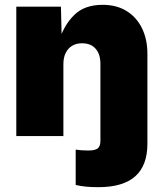

<svg xmlns="http://www.w3.org/2000/svg" viewBox="-20 -567 683 800"><path d="M295.4 203.6V56.6Q310.1 58.6 322.3 59.3Q334.5 60.1 349.1 60.1Q376.5 60.1 387.5 51Q398.4 42 398.4 20.5V0H594.2V31.7Q594.2 122.6 543.5 167.7Q492.7 212.9 389.6 212.9Q361.3 212.9 338.4 210.7Q315.4 208.5 295.4 203.6ZM244.1 -299.3V0H47.9V-539.1H233.9L237.3 -398.9H227.1Q246.6 -462.4 289.3 -504.6Q332 -546.9 407.7 -546.9Q465.8 -546.9 507.6 -521Q549.3 -495.1 571.8 -449Q594.2 -402.8 594.2 -342.8V0H398.4V-300.8Q398.4 -341.3 378.4 -364Q358.4 -386.7 321.8 -386.7Q297.9 -386.7 280.5 -376.2Q263.2 -365.7 253.7 -346.4Q244.1 -327.1 244.1 -299.3Z"/></svg>

Font: Inter 18pt Black
Style: Regular
Weight: 900
Designer: Rasmus Andersson
Foundry: rsms
Version: Version 4.001;git-66647c0bb